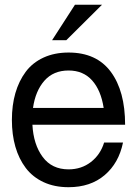

<svg xmlns="http://www.w3.org/2000/svg" viewBox="-20 -760 574 804"><path d="M293.9 -740.2H407.2L257.8 -591.8H198.2ZM267.1 23.9Q208 23.9 162.4 2.7Q116.7 -18.6 87.9 -56.6Q59.1 -94.7 44.4 -145.5Q29.8 -196.3 29.8 -257.8Q29.8 -319.3 44.4 -370.1Q59.1 -420.9 87.6 -459.2Q116.2 -497.6 162.1 -518.8Q208 -540 267.1 -540Q384.3 -540 444.1 -459.2Q503.9 -378.4 503.9 -237.8H418.9H115.7Q120.1 -154.8 158.7 -102.8Q197.3 -50.8 267.1 -50.8Q320.8 -50.8 360.6 -81.5Q400.4 -112.3 416 -163.1H495.1Q477.5 -77.1 418.2 -26.6Q358.9 23.9 267.1 23.9ZM267.1 -464.8Q203.6 -464.8 166 -422.1Q128.4 -379.4 118.2 -308.1H414.1Q402.8 -381.8 365.7 -423.3Q328.6 -464.8 267.1 -464.8Z"/></svg>

Font: Miedinger*
Style: Book
Weight: 400
Version: Version 001.000